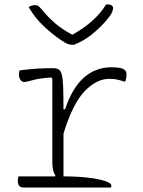

<svg xmlns="http://www.w3.org/2000/svg" viewBox="-20 -842 640 862"><path d="M312 -641H303Q296 -641 285 -644.5Q274 -648 248 -666Q218 -686 177.5 -723.5Q137 -761 109 -810Q121 -819 138 -819Q147 -819 153.5 -814Q160 -809 173 -793Q198 -763 228 -737Q258 -711 305 -686Q360 -717 397.5 -751.5Q435 -786 456 -822H462Q477 -822 482.5 -817Q488 -812 488 -804Q488 -798 482 -785Q476 -772 459 -752Q430 -718 393 -688Q356 -658 312 -641ZM63 -50H227L229 -54Q215 -73 215 -111V-489L210 -494Q158 -491 128.5 -482.5Q99 -474 89 -474Q78 -474 71.5 -484Q65 -494 65 -508Q65 -519 68 -526Q113 -532 148.5 -534Q184 -536 215 -536Q232 -536 242 -531Q252 -526 257 -508.5Q262 -491 263.5 -453.5Q265 -416 265 -351H272Q304 -447 356.5 -493.5Q409 -540 481 -540Q528 -540 541 -527Q548 -520 548 -508Q548 -490 542 -476H536Q520 -482 505 -485Q490 -488 470 -488Q413 -488 359.5 -432Q306 -376 265 -242V-50H270Q327 -50 374.5 -44.5Q422 -39 451 -29.5Q480 -20 480 -8Q480 -4 478 0H89Q71 0 65.5 -8.5Q60 -17 60 -30Q60 -41 63 -50Z"/></svg>

Font: Recursive Mn Csl St Lt
Style: Regular
Weight: 300
Monospace: yes
Version: Version 1.079;hotconv 1.0.112;makeotfexe 2.5.65598; ttfautoh